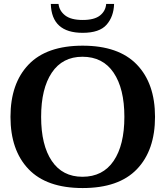

<svg xmlns="http://www.w3.org/2000/svg" viewBox="-20 -941 837 971"><path d="M237 -921H276Q280 -886 309.5 -863Q339 -840 398 -840Q457 -840 485.5 -862.5Q514 -885 517 -921H557Q555 -857 519 -816Q483 -775 398 -775Q241 -775 237 -921ZM33 -350Q33 -519 124.5 -614.5Q216 -710 398 -710Q580 -710 672 -614.5Q764 -519 764 -350Q764 -181 672.5 -85.5Q581 10 398 10Q216 10 124.5 -85.5Q33 -181 33 -350ZM609 -350Q609 -493 554.5 -573.5Q500 -654 397 -654Q296 -654 242 -573.5Q188 -493 188 -350Q188 -207 242 -127Q296 -47 397 -47Q500 -47 554.5 -127Q609 -207 609 -350Z"/></svg>

Font: Taviraj SemiBold
Style: Regular
Weight: 600
Designer: Katatrad Team
Foundry: CadsonDemak
Version: Version 1.001